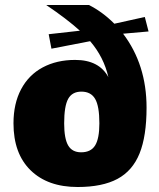

<svg xmlns="http://www.w3.org/2000/svg" viewBox="-20 -739 638 769"><path d="M473 -604Q567 -480 567 -308Q567 -194 539 -124.5Q511 -55 450.5 -22.5Q390 10 291 10Q171 10 102.5 -57Q34 -124 34 -245Q34 -324 64.5 -381.5Q95 -439 151 -469Q207 -499 281 -499Q377 -499 414 -430Q396 -510 341 -574L186 -544L175 -602L300 -616Q248 -663 165 -719H336Q390 -692 438 -644L560 -671L575 -613ZM378 -245Q378 -314 361 -343Q344 -372 306 -372Q269 -372 253 -343Q237 -314 237 -245Q237 -184 253 -156.5Q269 -129 305 -129Q344 -129 361 -156.5Q378 -184 378 -245Z"/></svg>

Font: Work Sans ExtraBold
Style: Regular
Weight: 800
Designer: Wei Huang
Foundry: Wei Huang
Version: Version 1.500